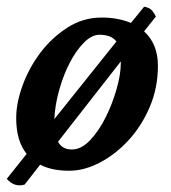

<svg xmlns="http://www.w3.org/2000/svg" viewBox="-33 -494 508 569"><path d="M15 -144Q15 -189 34 -241Q53 -293 86.5 -337.5Q120 -382 166.5 -412Q213 -442 268 -442Q317 -442 355 -426L394 -474Q399 -474 409 -469.5Q419 -465 429 -445L394 -401Q414 -383 424.5 -357.5Q435 -332 435 -299Q435 -234 411 -177.5Q387 -121 348.5 -79Q310 -37 263.5 -12.5Q217 12 172 12Q120 12 86 -6L40 53Q10 62 -13 36L46 -38Q15 -76 15 -144ZM180 -51Q208 -51 234 -78.5Q260 -106 280 -146Q300 -186 312.5 -230Q325 -274 325 -307V-312L139 -74Q151 -51 180 -51ZM262 -391Q239 -391 216 -368Q193 -345 174 -308.5Q155 -272 142.5 -227.5Q130 -183 128 -141L312 -371Q297 -391 262 -391Z"/></svg>

Font: Lusitana
Style: Bold Italic
Weight: 700
Designer: Ana Paula Megda
Foundry: Ana Paula Megda
Version: Version 1.000; ttfautohint (v1.1) -l 8 -r 50 -G 200 -x 14 -D